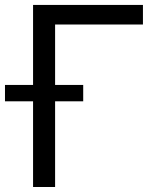

<svg xmlns="http://www.w3.org/2000/svg" viewBox="-44 -747 639 767"><path d="M-24.1 -342.3V-407.7H88.1V-727.3H527V-649.1H176.1V-407.7H288.4V-342.3H176.1V0H88.1V-342.3Z"/></svg>

Font: Inter P
Style: Regular
Weight: 400
Designer: Rasmus Andersson
Foundry: rsms
Version: Version 3.018;git-588b23468